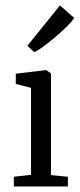

<svg xmlns="http://www.w3.org/2000/svg" viewBox="-20 -673 288 693"><path d="M103 -485 79 -508 196 -653H197L248 -608Q233 -585 181 -540.5Q129 -496 104 -485ZM30 0V-35L92 -42V-356L37 -370V-407L146 -420H147L164 -408V-41L225 -35V0Z"/></svg>

Font: Aikya
Style: Regular
Weight: 400
Designer: Neelakash Kshetrimayum (Latin subset based on Merriweather by Eben Sorkin)
Foundry: Brand New Type
Version: Version 1.00 b005